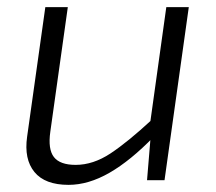

<svg xmlns="http://www.w3.org/2000/svg" viewBox="-20 -505 605 538"><path d="M170 -485 121 -136Q114 -87 131 -65Q148 -43 192 -43Q241 -43 289.5 -75Q338 -107 406 -170L411 -122Q346 -55 287 -21Q228 13 172 13Q106 13 76.5 -23Q47 -59 56 -122L107 -485ZM509 -485 441 0H392L403 -133L399 -148L446 -485Z"/></svg>

Font: Exo 2 Light
Style: Italic
Weight: 300
Italic angle: -8°
Designer: Natanael Gama
Foundry: Natanael Gama
Version: Version 2.010